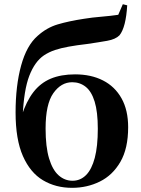

<svg xmlns="http://www.w3.org/2000/svg" viewBox="-20 -877 669 913"><path d="M322.7 16.2Q244.9 16.2 184.3 -19.9Q123.8 -56 89 -134.8Q54.1 -213.7 54.1 -342.3Q54.1 -469.2 80.4 -565.2Q106.7 -661.1 158.7 -706.3Q201.6 -745.2 254.4 -761Q307.3 -776.7 379.5 -787.7Q418.1 -794 462.3 -797.6Q506.5 -801.3 542.3 -806.6L564 -856.9L584.9 -851.7Q582 -800.9 572.8 -764.4Q563.5 -727.9 548.1 -709Q529.7 -690.2 489.9 -683Q450 -675.9 394.9 -667.9Q343.4 -661.9 306.3 -655.1Q269.2 -648.4 241.3 -639.1Q213.4 -629.8 188.8 -613.6Q145.3 -583.9 119.4 -516.7Q93.4 -449.4 87.7 -322.6L82.2 -324.6Q105.1 -395.2 138.7 -438.8Q172.3 -482.3 221.1 -502.9Q270 -523.4 337 -523.4Q413.3 -523.4 469.9 -494.4Q526.5 -465.5 557.9 -409.4Q589.4 -353.3 589.4 -272Q589.4 -170.9 552.4 -107.2Q515.4 -43.5 454.8 -13.7Q394.3 16.2 322.7 16.2ZM324.9 -17.5Q362.2 -17.5 389.2 -44.5Q416.2 -71.6 430.7 -126.5Q445.1 -181.4 445.1 -264.3Q445.1 -345.1 430.1 -393.8Q415.1 -442.4 387.5 -464.2Q360 -486 323.4 -486Q270.4 -486 233.6 -433.9Q196.8 -381.8 196.8 -266Q196.8 -178.6 213.3 -123.8Q229.8 -68.9 258.8 -43.2Q287.8 -17.5 324.9 -17.5Z"/></svg>

Font: Early Summer Mincho VF
Style: Regular
Weight: 250
Designer: GuiWonder
Version: Version 1.002